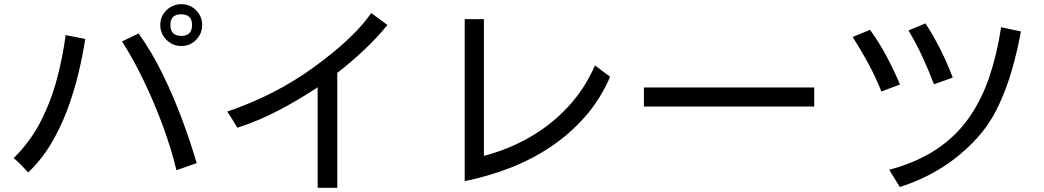

<svg xmlns="http://www.w3.org/2000/svg" viewBox="-20 -856 5040 927"><path d="M855.5 -633.8Q813.5 -633.8 783.7 -663.6Q753.9 -693.4 753.9 -735.4Q753.9 -778.3 784.2 -807.1Q814.5 -835.9 856.4 -835.9Q897.5 -835.9 926.8 -806.2Q956.1 -776.4 956.1 -735.4Q956.1 -693.4 926.8 -663.6Q897.5 -633.8 855.5 -633.8ZM855.5 -682.6Q907.2 -682.6 907.2 -735.4Q907.2 -787.1 854.5 -787.1Q802.7 -787.1 802.7 -735.4Q802.7 -682.6 855.5 -682.6ZM832 -34.2Q807.6 -135.7 767.1 -246.1Q726.6 -356.4 675.8 -462.4Q625 -568.4 569.3 -656.2L649.4 -694.3Q713.9 -603.5 765.1 -498.5Q816.4 -393.6 857.4 -284.2Q898.4 -174.8 929.7 -68.4ZM116.2 -23.4Q99.6 -42 82 -59.6Q64.5 -77.1 45.9 -92.8Q125 -169.9 175.3 -267.6Q225.6 -365.2 254.4 -473.1Q283.2 -581.1 296.9 -686.5L391.6 -668Q378.9 -585 357.4 -496.6Q335.9 -408.2 303.7 -322.8Q271.5 -237.3 225.6 -160.6Q179.7 -84 116.2 -23.4Z M1513.7 50.8V-434.6Q1423.8 -375 1326.7 -323.7Q1229.5 -272.5 1126 -239.3Q1114.3 -258.8 1102.1 -278.8Q1089.8 -298.8 1077.1 -317.4Q1187.5 -354.5 1292.5 -407.7Q1397.5 -460.9 1492.2 -529.3Q1541 -564.5 1592.8 -606.9Q1644.5 -649.4 1691.4 -696.8Q1738.3 -744.1 1772.5 -793L1850.6 -735.4Q1796.9 -669.9 1735.8 -612.8Q1674.8 -555.7 1608.4 -503.9V50.8Z M2223.6 18.6V-763.7H2316.4V-103.5Q2433.6 -133.8 2537.6 -193.4Q2641.6 -252.9 2722.7 -340.3Q2803.7 -427.7 2852.5 -540L2925.8 -485.4Q2878.9 -377 2805.2 -293Q2731.4 -209 2638.7 -147Q2545.9 -85 2440.4 -44.4Q2335 -3.9 2223.6 18.6Z M3088.9 -341.8V-433.6H3911.1V-341.8Z M4489.3 -449.2Q4463.9 -515.6 4433.6 -581.5Q4403.3 -647.5 4366.2 -709L4448.2 -743.2Q4488.3 -681.6 4521 -616.2Q4553.7 -550.8 4580.1 -481.4ZM4324.2 46.9 4273.4 -36.1Q4407.2 -72.3 4501.5 -135.3Q4595.7 -198.2 4657.7 -286.6Q4719.7 -375 4756.8 -484.9Q4793.9 -594.7 4813.5 -724.6L4909.2 -704.1Q4893.6 -617.2 4867.2 -523.4Q4840.8 -429.7 4799.8 -343.3Q4758.8 -256.8 4697.3 -189.5Q4621.1 -105.5 4526.9 -46.4Q4432.6 12.7 4324.2 46.9ZM4235.4 -414.1Q4208 -483.4 4172.4 -549.3Q4136.7 -615.2 4096.7 -677.7L4180.7 -711.9Q4224.6 -651.4 4260.3 -584.5Q4295.9 -517.6 4325.2 -448.2Z"/></svg>

Font: Kosugi
Style: Regular
Weight: 400
Version: Version 4.002